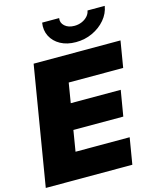

<svg xmlns="http://www.w3.org/2000/svg" viewBox="-136 -1042 924 1134"><g transform="rotate(-15 326.0 -474.5)"><path d="M0.5 0 121.1 -727.5H652.3L625.5 -566.4H292.5L272.5 -445.3H578.1L551.8 -288.6H246.6L225.6 -161.1H556.6L529.8 0ZM396.5 -785.6Q341.8 -785.6 302.2 -807.4Q262.7 -829.1 243.9 -866.2Q225.1 -903.3 232.4 -948.7H336.4Q331.5 -920.4 353.5 -900.6Q375.5 -880.9 412.6 -880.9Q437 -880.9 458 -889.9Q479 -898.9 492.9 -914.3Q506.8 -929.7 509.8 -948.7H615.2Q607.9 -903.3 576.4 -866.2Q544.9 -829.1 498 -807.4Q451.2 -785.6 396.5 -785.6Z"/></g></svg>

Font: Inter 17pt Black
Style: Italic
Weight: 900
Italic angle: -9.3988°
Version: Version 4.001;git-66647c0bb